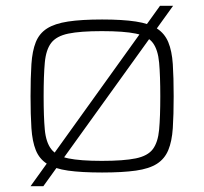

<svg xmlns="http://www.w3.org/2000/svg" viewBox="-20 -585 701 660"><path d="M85 55 530 -565H575L129 55ZM331 8Q260 8 214 1.5Q168 -5 141.5 -22Q115 -39 103 -69Q91 -99 88 -144.5Q85 -190 85 -254Q85 -319 88 -364.5Q91 -410 103 -440Q115 -470 141.5 -487Q168 -504 214 -511Q260 -518 331 -518Q401 -518 447 -511Q493 -504 519.5 -487Q546 -470 558.5 -440Q571 -410 574 -364.5Q577 -319 577 -254Q577 -190 574 -144.5Q571 -99 558.5 -69Q546 -39 519.5 -22Q493 -5 447 1.5Q401 8 331 8ZM330 -32Q405 -32 446.5 -40.5Q488 -49 505.5 -72.5Q523 -96 527 -139.5Q531 -183 531 -254Q531 -325 527 -369.5Q523 -414 505.5 -437.5Q488 -461 447 -469.5Q406 -478 330 -478Q256 -478 215 -469.5Q174 -461 156 -437.5Q138 -414 134 -369.5Q130 -325 130 -254Q130 -183 134 -139.5Q138 -96 156 -72.5Q174 -49 215 -40.5Q256 -32 330 -32Z"/></svg>

Font: Saira Expanded ExtraLight
Style: Regular
Weight: 250
Width: 7
Designer: Hector Gatti with collaboration of the Omnibus-Type team
Foundry: Omnibus-Type
Version: Version 1.101